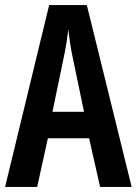

<svg xmlns="http://www.w3.org/2000/svg" viewBox="-20 -734 537 754"><path d="M373 0 330 -191H168L126 0H0L173 -714H321L497 0ZM267 -501Q260 -533 255.5 -563.5Q251 -594 248 -619Q243 -568 229 -502L186 -295H310Z"/></svg>

Font: Noto Sans Khmer UI ExtraCondensed SemiBold
Style: Regular
Weight: 600
Width: 2
Designer: Danh Hong and the Monotype Design Team
Foundry: Monotype Imaging Inc.
Version: Version 2.002; ttfautohint (v1.8.4.7-5d5b)